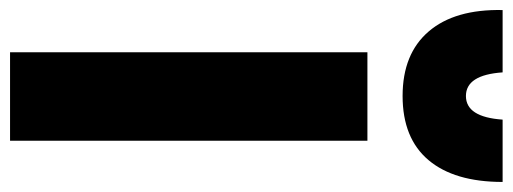

<svg xmlns="http://www.w3.org/2000/svg" viewBox="-361 -670 1020 382"><g transform="rotate(90 149.0 -479.0)"><path d="M238 11H62V-700H238ZM-22 -969H102Q107 -896 149 -896Q191 -896 196 -969H320Q320 -873 276.5 -821.5Q233 -770 149 -770Q65 -770 20.5 -822Q-24 -874 -22 -969Z"/></g></svg>

Font: Repo
Style: ExtraBold
Weight: 800
Designer: Stefan Peev
Foundry: Context Ltd
Version: Version 001.000